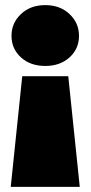

<svg xmlns="http://www.w3.org/2000/svg" viewBox="-20 -577 354 751"><path d="M289 -437Q289 -386 252 -352.5Q215 -319 157 -319Q99 -319 62 -352.5Q25 -386 25 -437Q25 -487 62 -522Q99 -557 157 -557Q215 -557 252 -522Q289 -487 289 -437ZM292 154H22L67 -279H247Z"/></svg>

Font: AtCorfu Sans
Style: AtCorfu Sans Black
Weight: 900
Designer: Kostas Teopoulos
Foundry: Kostas Teopoulos
Version: Version 1.00 July 8, 2025, initial release